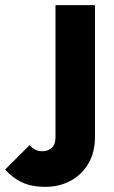

<svg xmlns="http://www.w3.org/2000/svg" viewBox="-149 -506 442 744"><path d="M26 218Q-27 218 -64 200.5Q-101 183 -129 151L-34 56Q-23 69 -11.5 74.5Q0 80 15 80Q37 80 51.5 67Q66 54 66 27V-486H219V25Q219 84 194 127Q169 170 125.5 194Q82 218 26 218Z"/></svg>

Font: Outfit
Style: Bold
Weight: 700
Designer: Rodrigo Fuenzalida
Foundry: fragTYPE
Version: Version 1.100;gftools[0.9.27]